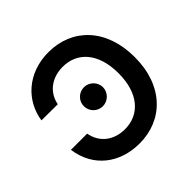

<svg xmlns="http://www.w3.org/2000/svg" viewBox="-183 -919 1111 1111"><g transform="rotate(-45 372.0 -363.5)"><path d="M182.2 -245.4H49.4C71.7 -83.8 196 9.9 357.2 9.9C547.2 9.9 690.3 -128.6 690.3 -363.6C690.3 -598.4 549 -737.2 357.2 -737.2C184.3 -737.2 69.6 -625.4 49.4 -486.5L182.2 -485.8C198.9 -571 268.5 -619 355.5 -619C473.4 -619 557.9 -530.5 557.9 -363.6C557.9 -199.6 474.1 -108.3 355.1 -108.3C266.7 -108.3 197.4 -158.4 182.2 -245.4ZM280.9 -371.1C280.5 -327.8 315.7 -293 359 -293C400.9 -293 436.8 -327.8 437.1 -371.1C436.8 -413.7 400.9 -448.5 359 -448.5C315.7 -448.5 280.5 -413.7 280.9 -371.1Z"/></g></svg>

Font: Margiela Sans Semi Bold
Style: Regular
Weight: 600
Designer: Stefan Endress, Andreas Faust
Version: Version 1.100;FEAKit 1.0